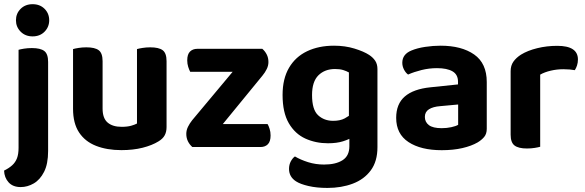

<svg xmlns="http://www.w3.org/2000/svg" viewBox="-23 -716 2851 935"><path d="M-3.2 114.8Q20.8 103 36.3 88.9Q51.9 74.8 59.7 54.7Q67.4 34.6 67.4 3.7V-252.6H211.3V19.4Q211.3 82.4 191.6 120.9Q172 159.5 141.4 177.2Q110.8 195 77.6 195Q39.8 195 18.9 172Q-1.9 149 -3.2 114.8ZM54.7 -617.2Q54.7 -650.3 77.5 -673Q100.3 -695.6 135.8 -695.6Q171.6 -695.6 194.1 -673Q216.6 -650.3 216.6 -617.2Q216.6 -584.9 194.1 -561.8Q171.6 -538.8 135.8 -538.8Q100.3 -538.8 77.5 -561.8Q54.7 -584.9 54.7 -617.2ZM211.3 -186.3 67.4 -189.5V-473.5Q76.6 -476.2 94.2 -479.1Q111.8 -481.9 132.4 -481.9Q174 -481.9 192.6 -467.7Q211.3 -453.6 211.3 -414.4Z M332.7 -186V-259.3H476.6V-187.2Q476.6 -140.2 501 -119.3Q525.4 -98.4 569.1 -98.4Q597 -98.4 615.8 -103.7Q634.5 -109.1 644.1 -114.5V-259.3H788.1V-97.6Q788.1 -73.8 779 -57Q770 -40.3 749 -27.6Q717.7 -8.2 671.4 3.5Q625.1 15.1 568.1 15.1Q497.8 15.1 444.6 -5.8Q391.3 -26.7 362 -71.1Q332.7 -115.5 332.7 -186ZM788.1 -213.7H644.1V-477Q653.4 -479.8 671 -482.6Q688.6 -485.5 708.8 -485.5Q750.7 -485.5 769.4 -471.3Q788.1 -457.1 788.1 -417.9ZM476.6 -213.7H332.7V-477Q341.9 -479.8 359.5 -482.6Q377.1 -485.5 397.7 -485.5Q439.2 -485.5 457.9 -471.3Q476.6 -457.1 476.6 -417.9Z M970.5 0H913.7Q900.3 -11.7 892.2 -27.9Q884.2 -44.2 884.2 -64.1Q884.2 -81.8 892.5 -98.7Q900.9 -115.6 912.8 -130.5L1203.5 -478.3H1254.4Q1268.1 -466.4 1276.1 -450.3Q1284.2 -434.2 1284.2 -413.9Q1284.2 -396.5 1276 -379.8Q1267.8 -363 1255.2 -347.8ZM1225.6 -478.3V-366.2H903.4Q898.3 -375.4 893.5 -390.5Q888.8 -405.5 888.8 -421.9Q888.8 -451.7 902.4 -465Q916.1 -478.3 937.9 -478.3ZM952.3 0V-111.9H1280Q1285.2 -103.6 1289.9 -88.7Q1294.7 -73.8 1294.7 -56.4Q1294.7 -26.9 1281.4 -13.5Q1268.1 0 1245.3 0Z M1574.1 -18.3Q1514.6 -18.3 1464.2 -41.1Q1413.8 -64 1383.4 -116Q1353.1 -168.1 1353.1 -253.5Q1353.1 -332.4 1384.4 -385.8Q1415.6 -439.3 1472.3 -466.4Q1528.9 -493.5 1603.7 -493.5Q1657.5 -493.5 1703.1 -479.5Q1748.7 -465.5 1774.7 -448.5Q1793.2 -436.4 1804.2 -420Q1815.1 -403.6 1815.1 -379.2V-65.9H1676.1V-363.2Q1664.1 -370 1648.2 -374.9Q1632.3 -379.9 1608.7 -379.9Q1558.7 -379.9 1527.6 -349.2Q1496.6 -318.5 1496.6 -253.1Q1496.6 -182.3 1526 -154.9Q1555.4 -127.6 1599.4 -127.6Q1633.4 -127.6 1655.5 -139.4Q1677.5 -151.2 1693.5 -165.6L1698.2 -50.6Q1677.5 -37.4 1647.2 -27.9Q1616.8 -18.3 1574.1 -18.3ZM1678.3 -3.5V-97.8H1815.1V0.8Q1815.1 69.7 1782.7 113.6Q1750.3 157.5 1695.1 178.3Q1639.9 199.2 1571.5 199.2Q1519.4 199.2 1479.5 189.9Q1439.6 180.7 1418.8 167.3Q1384.5 145.3 1384.5 106.6Q1384.5 86.2 1393.1 69.9Q1401.8 53.7 1413.2 45.8Q1439.9 61.8 1476.9 73.6Q1514 85.3 1555.2 85.3Q1612.2 85.3 1645.3 64.1Q1678.3 42.9 1678.3 -3.5Z M2128.2 -91.8Q2152.4 -91.8 2175 -96.7Q2197.5 -101.7 2208.1 -108.2V-207.1L2121 -199.1Q2086.1 -196.5 2066 -183.9Q2046 -171.3 2046 -146.6Q2046 -121.7 2065.6 -106.7Q2085.1 -91.8 2128.2 -91.8ZM2122.2 -493.5Q2224.9 -493.5 2286.1 -450.6Q2347.4 -407.7 2347.4 -316.6V-88.8Q2347.4 -63.9 2334.7 -48.9Q2321.9 -33.8 2302.8 -22.4Q2273.1 -5.2 2228.9 5.1Q2184.6 15.4 2128.2 15.4Q2026.4 15.4 1966.4 -24.1Q1906.3 -63.6 1906.3 -142.1Q1906.3 -209.9 1948.4 -246.2Q1990.5 -282.5 2073.2 -290.9L2207.4 -304.9V-318Q2207.4 -353.1 2180.6 -368.6Q2153.8 -384.1 2104.9 -384.1Q2066.7 -384.1 2029.9 -375Q1993.2 -365.8 1964.2 -353Q1952.6 -361.4 1944.3 -377.3Q1936.1 -393.2 1936.1 -410.3Q1936.1 -451.9 1980.7 -470.1Q2009.1 -482 2047.4 -487.7Q2085.8 -493.5 2122.2 -493.5Z M2607.6 -352.6V-225.8H2463.7V-369.3Q2463.7 -396.6 2477.1 -415.7Q2490.6 -434.9 2514.2 -450Q2546.6 -469.9 2593 -481.3Q2639.4 -492.8 2690.8 -492.8Q2791.4 -492.8 2791.4 -426.5Q2791.4 -410.8 2787 -397.3Q2782.6 -383.9 2776.2 -374.3Q2766.2 -376.3 2751.6 -377.6Q2737 -378.9 2720.3 -378.9Q2689.2 -378.9 2659.2 -371.9Q2629.2 -364.9 2607.6 -352.6ZM2463.7 -264 2607.6 -260.5V-1.3Q2598.3 1.4 2580.9 4.3Q2563.4 7.1 2542.9 7.1Q2502 7.1 2482.8 -7.4Q2463.7 -21.9 2463.7 -60.1Z"/></svg>

Font: Baloo Bhaina 2
Style: Regular
Weight: 400
Designer: Yesha Goshar, Manish Minz, Shuchita Grover and Ek Type
Foundry: Ek Type
Version: Version 1.700